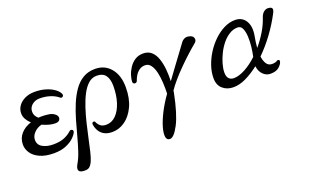

<svg xmlns="http://www.w3.org/2000/svg" viewBox="-80 -880 2396 1485"><g transform="rotate(-20 1118.0 -137.0)"><path d="M236 12Q166 12 120 -9Q74 -30 52 -63Q30 -96 30 -132Q30 -184 62 -220.5Q94 -257 147 -274Q126 -293 113 -316Q100 -339 100 -364Q100 -398 119.5 -425.5Q139 -453 174 -469.5Q209 -486 253 -486Q305 -486 346 -473Q387 -460 414 -440Q441 -420 450 -399Q456 -385 446 -376.5Q436 -368 426 -376Q399 -399 359.5 -412Q320 -425 273 -425Q236 -425 210 -403Q184 -381 184 -346Q184 -328 192.5 -313.5Q201 -299 214 -288Q222 -289 231 -289Q240 -289 249 -289Q269 -289 297.5 -285Q326 -281 344 -267Q370 -248 363.5 -225Q357 -202 323 -202Q278 -202 218 -229Q181 -220 155.5 -193.5Q130 -167 130 -135Q130 -94 166 -74Q202 -54 252 -54Q309 -54 345 -69.5Q381 -85 404 -107Q415 -117 426.5 -110.5Q438 -104 433 -90Q425 -70 400 -46Q375 -22 333.5 -5Q292 12 236 12Z M394 218Q367 214 363 197Q359 180 375 152Q397 115 414.5 62.5Q432 10 448 -51Q464 -112 482 -174Q500 -236 523.5 -293Q547 -350 578.5 -395.5Q610 -441 653 -467Q696 -493 753 -493Q833 -493 881.5 -435Q930 -377 930 -279Q930 -186 899 -121Q868 -56 819.5 -22Q771 12 716 12Q674 12 647.5 -3.5Q621 -19 607.5 -44Q594 -69 591 -95Q589 -109 601 -112.5Q613 -116 617 -105Q625 -86 642 -71.5Q659 -57 689 -57Q736 -57 770.5 -92Q805 -127 824 -186.5Q843 -246 843 -321Q843 -377 820.5 -408Q798 -439 748 -439Q709 -439 679 -412.5Q649 -386 625.5 -341Q602 -296 583.5 -239.5Q565 -183 550.5 -123Q536 -63 524 -6.5Q512 50 501 96.5Q490 143 478 170Q465 199 448 211Q431 223 394 218Z M1115 215Q1089 215 1084.5 186.5Q1080 158 1093.5 110Q1107 62 1137.5 1.5Q1168 -59 1213 -122Q1215 -165 1212.5 -211.5Q1210 -258 1201 -297.5Q1192 -337 1174 -362Q1156 -387 1127 -387Q1099 -387 1078.5 -372Q1058 -357 1045.5 -336Q1033 -315 1027 -296Q1024 -286 1015 -283Q1006 -280 998 -285Q990 -290 990 -302Q991 -324 1000.5 -354Q1010 -384 1029 -412.5Q1048 -441 1076.5 -459.5Q1105 -478 1144 -478Q1186 -478 1212.5 -453.5Q1239 -429 1252.5 -388.5Q1266 -348 1270.5 -299.5Q1275 -251 1273 -203Q1305 -247 1341 -296Q1377 -345 1409 -388Q1441 -431 1460 -457Q1471 -472 1489.5 -479.5Q1508 -487 1536 -477Q1556 -470 1560.5 -451Q1565 -432 1548 -417Q1515 -390 1475.5 -354Q1436 -318 1396.5 -278.5Q1357 -239 1323 -199.5Q1289 -160 1267 -127Q1267 -123 1266.5 -118.5Q1266 -114 1265 -110Q1232 55 1190 135Q1148 215 1115 215Z M1714 7Q1662 7 1626.5 -23.5Q1591 -54 1591 -112Q1591 -160 1608 -211Q1625 -262 1655 -309.5Q1685 -357 1724.5 -395Q1764 -433 1809 -455.5Q1854 -478 1900 -478Q1959 -478 1987.5 -431Q2016 -384 2001 -306Q1992 -260 1989 -216Q2028 -262 2060 -314.5Q2092 -367 2110 -422Q2120 -452 2139 -466Q2158 -480 2180 -476Q2203 -473 2205.5 -459.5Q2208 -446 2194 -421Q2154 -345 2101.5 -274Q2049 -203 1990 -145Q1995 -107 2010.5 -83.5Q2026 -60 2055 -60Q2071 -60 2081.5 -63Q2092 -66 2099 -71Q2105 -76 2113.5 -72Q2122 -68 2118 -54Q2113 -35 2089 -14Q2065 7 2018 7Q1984 7 1958 -19Q1932 -45 1927 -88Q1872 -45 1818 -19Q1764 7 1714 7ZM1740 -58Q1782 -58 1834 -86Q1886 -114 1936 -161Q1944 -196 1949 -239.5Q1954 -283 1952 -323.5Q1950 -364 1938 -390.5Q1926 -417 1899 -417Q1864 -417 1831.5 -397Q1799 -377 1772.5 -344.5Q1746 -312 1726.5 -272.5Q1707 -233 1696 -194Q1685 -155 1685 -123Q1685 -90 1700 -74Q1715 -58 1740 -58Z"/></g></svg>

Font: Zen Old Mincho
Style: Regular
Weight: 400
Designer: Yoshimichi Ohira
Foundry: Positype
Version: Version 1.001